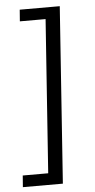

<svg xmlns="http://www.w3.org/2000/svg" viewBox="-56 -717 432 869"><g transform="rotate(-5 160.0 -282.5)"><path d="M12 118.7 16 66.1H131.7L180.7 -630.1H63.8L67.8 -682.7H249.7L193.7 118.7Z"/></g></svg>

Font: Ancizar Sans Thin
Style: Italic
Weight: 100
Italic angle: -4°
Designer: Cesar Puertas, Viviana Monsalve, Julian Moncada, Julian Prieto, Jose Castro, Mariel Hernandez, Felipe Aragon, Sara Alarc
Version: Version 8.100